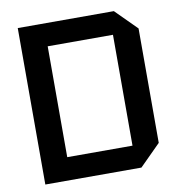

<svg xmlns="http://www.w3.org/2000/svg" viewBox="-79 -773 793 846"><g transform="rotate(-10 317.5 -350.0)"><path d="M172 -102H464V-598H172ZM56 0V-700H486L580 -606V-94L486 0Z"/></g></svg>

Font: Tektur Medium
Style: Regular
Weight: 500
Designer: Adam Jagosz
Foundry: Adam Jagosz
Version: Version 1.005;gftools[0.9.30]